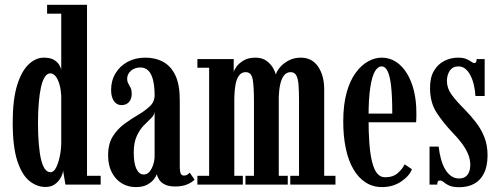

<svg xmlns="http://www.w3.org/2000/svg" viewBox="-20 -770 2080 801"><path d="M170 10Q134 10 102.8 -15Q71.5 -40 52.2 -98.8Q33 -157.5 33 -259Q33 -355 51.5 -414.5Q70 -474 99.8 -501.8Q129.5 -529.5 163 -529.5Q190 -529.5 205.2 -520.2Q220.5 -511 227.2 -499Q234 -487 235.5 -480V-713H176.5V-750H343V-36.5H400V0H253L243 -59Q242.5 -46 233.8 -29.5Q225 -13 209.2 -1.5Q193.5 10 170 10ZM190.5 -51.5Q204 -51.5 213.5 -69.8Q223 -88 229 -115.8Q235 -143.5 235.5 -173V-371.5Q234 -397 228 -418Q222 -439 212.2 -451.5Q202.5 -464 189.5 -464Q177 -464 167.2 -449.2Q157.5 -434.5 151.2 -407.2Q145 -380 141.8 -342Q138.5 -304 138.5 -257Q138.5 -208 141.8 -169.8Q145 -131.5 151.2 -105.2Q157.5 -79 167.2 -65.2Q177 -51.5 190.5 -51.5Z M546 10.5Q514 10.5 488 -5.2Q462 -21 446.5 -50.8Q431 -80.5 431 -122Q431 -169.5 450.5 -200.8Q470 -232 499 -253.2Q528 -274.5 556.8 -291.2Q585.5 -308 605.2 -326.8Q625 -345.5 625 -372Q625 -408.5 618.8 -434.8Q612.5 -461 599.5 -474.8Q586.5 -488.5 566 -488.5Q541.5 -488.5 526 -474.5Q510.5 -460.5 510.5 -442Q510.5 -429.5 515.5 -421Q520.5 -412.5 525 -403.5Q529.5 -394.5 529.5 -378.5Q529.5 -357 518 -344.2Q506.5 -331.5 487 -331.5Q467 -331.5 455.2 -348.5Q443.5 -365.5 443.5 -395Q443.5 -433.5 461.8 -464Q480 -494.5 512.2 -512Q544.5 -529.5 586.5 -529.5Q628.5 -529.5 661 -511.8Q693.5 -494 711.8 -455.2Q730 -416.5 730 -353V-77.5Q730 -53.5 734.2 -45.5Q738.5 -37.5 747.5 -37.5Q756.5 -37.5 762.5 -42Q768.5 -46.5 771.5 -49.5L791.5 -21Q783.5 -10.5 762 -1.2Q740.5 8 712 8Q684 8 667.8 -0.2Q651.5 -8.5 644 -20.5Q636.5 -32.5 634 -43Q632 -36 622.8 -23.2Q613.5 -10.5 595 0Q576.5 10.5 546 10.5ZM579.5 -42Q594 -42 604 -54Q614 -66 619.5 -84Q625 -102 625 -118.5V-303Q623 -289 609.8 -276.2Q596.5 -263.5 580 -246.8Q563.5 -230 550.8 -203Q538 -176 538 -134Q538 -88.5 549.2 -65.2Q560.5 -42 579.5 -42Z M803.5 0V-36.5H852.5V-487.5H803.5V-523.5H955V-468.5Q955.5 -476 965.8 -490.8Q976 -505.5 996 -517.5Q1016 -529.5 1045.5 -529.5Q1074.5 -529.5 1092.8 -515.5Q1111 -501.5 1120 -484.8Q1129 -468 1131 -459Q1134 -472.5 1147.8 -489Q1161.5 -505.5 1184 -517.5Q1206.5 -529.5 1235 -529.5Q1281.5 -529.5 1307 -492.2Q1332.5 -455 1332.5 -397.5V-36.5H1379.5V0H1191V-36.5H1227.5V-349Q1227.5 -389 1225.5 -415.5Q1223.5 -442 1216 -455.5Q1208.5 -469 1192.5 -469Q1175.5 -469 1165 -455.5Q1154.5 -442 1149.2 -418.8Q1144 -395.5 1143 -367V-36.5H1180.5V0H1004V-36.5H1039.5V-349Q1039.5 -409 1034.2 -439Q1029 -469 1004.5 -469Q988 -469 977.5 -455.2Q967 -441.5 962.5 -417Q958 -392.5 957.5 -361V-36.5H993V0Z M1574 10.5Q1535.5 10.5 1505.5 -8.8Q1475.5 -28 1454.5 -63.8Q1433.5 -99.5 1422.8 -150Q1412 -200.5 1412 -263Q1412 -333 1426 -383.5Q1440 -434 1463.8 -466.2Q1487.5 -498.5 1515.8 -514Q1544 -529.5 1572 -529.5Q1605.5 -529.5 1632.2 -512Q1659 -494.5 1678 -463.2Q1697 -432 1707 -390.5Q1717 -349 1717 -301Q1717 -290.5 1717 -280.2Q1717 -270 1716 -260H1511V-296H1616.5Q1616.5 -366 1611.8 -409.2Q1607 -452.5 1597.2 -472.8Q1587.5 -493 1572 -493Q1556.5 -493 1544.2 -472.5Q1532 -452 1524.8 -405.2Q1517.5 -358.5 1517.5 -278Q1517.5 -218 1521 -171.8Q1524.5 -125.5 1532.5 -94Q1540.5 -62.5 1553.5 -46.5Q1566.5 -30.5 1586.5 -30.5Q1620.5 -30.5 1640.2 -48.5Q1660 -66.5 1668 -84.5L1698.5 -64Q1688 -36 1653.8 -12.8Q1619.5 10.5 1574 10.5Z M1896.5 11Q1868.5 11 1853.8 4Q1839 -3 1831.2 -10Q1823.5 -17 1816 -17Q1809 -17 1806.5 -12.8Q1804 -8.5 1804 0H1772V-158.5H1810Q1813 -130.5 1819.8 -106.2Q1826.5 -82 1837 -64Q1847.5 -46 1862 -35.8Q1876.5 -25.5 1895 -25.5Q1912 -25.5 1922.2 -33Q1932.5 -40.5 1937.2 -53.5Q1942 -66.5 1942 -81.5Q1942 -104 1933.5 -125.5Q1925 -147 1908.2 -170Q1891.5 -193 1866.5 -218.5Q1828.5 -258.5 1801.2 -300.5Q1774 -342.5 1774 -403.5Q1774 -447.5 1790.8 -475.2Q1807.5 -503 1834.2 -516.2Q1861 -529.5 1890.5 -529.5Q1912 -529.5 1925 -524Q1938 -518.5 1945.8 -512.8Q1953.5 -507 1959 -507Q1963.5 -507 1966 -510.8Q1968.5 -514.5 1968.5 -523.5H2002V-369.5H1963.5Q1962 -394 1956.8 -416.2Q1951.5 -438.5 1942.5 -455.8Q1933.5 -473 1921.2 -483Q1909 -493 1892.5 -493Q1868.5 -493 1856.5 -475Q1844.5 -457 1844.5 -432Q1844.5 -402 1863.8 -375.5Q1883 -349 1918.5 -313.5Q1945 -286.5 1966.8 -258Q1988.5 -229.5 2001.2 -196.5Q2014 -163.5 2014 -122.5Q2014 -77.5 1999.5 -47.8Q1985 -18 1958.5 -3.5Q1932 11 1896.5 11Z"/></svg>

Font: Imbue Thin 10pt SemiBold
Style: Regular
Weight: 600
Version: Version 1.102